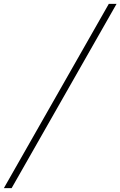

<svg xmlns="http://www.w3.org/2000/svg" viewBox="-87 -760 621 990"><path d="M-67 210 474 -740H514L-27 210Z"/></svg>

Font: Georama ExtraExtended ExtraLight
Style: Italic
Weight: 200
Width: 8
Italic angle: -9°
Designer: Jean-Baptiste Levee
Foundry: Production Type
Version: Version 1.000